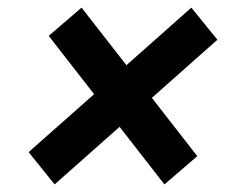

<svg xmlns="http://www.w3.org/2000/svg" viewBox="-20 -589 627 508"><path d="M55.7 -186.5 229 -339.8 108.9 -494.1 195.8 -568.8 314.5 -416.5 486.3 -568.8 555.2 -483.9 381.8 -330.1 502 -175.8 415 -101.1 296.4 -253.4 124.5 -101.1Z"/></svg>

Font: Roboto Mono
Style: Bold Italic
Weight: 700
Designer: Google
Version: Version 2.000985; 2015; ttfautohint (v1.3)